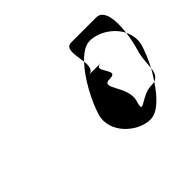

<svg xmlns="http://www.w3.org/2000/svg" viewBox="-95 -840 677 677"><g transform="rotate(-45 243.5 -502.0)"><path d="M204 -450C181 -376 257 -307 321 -307C356 -307 393 -345 424 -392C420 -391 414 -390 408 -390C354 -390 313 -326 332 -388C350 -448 265 -510 321 -510C376 -510 284 -572 340 -572H277C299 -572 302 -593 299 -617C257 -573 219 -499 204 -450ZM315 -697H440C478 -697 483 -640 476 -584C455 -626 407 -655 365 -655C343 -655 321 -640 299 -617C295 -653 282 -697 315 -697ZM476 -584C473 -558 467 -532 461 -512C452 -484 453 -456 450 -434C465 -462 476 -490 483 -512C491 -537 486 -562 476 -584ZM424 -392C433 -406 443 -420 450 -434C448 -413 441 -398 424 -392Z"/></g></svg>

Font: bitstorm
Style: suextobl
Weight: 400
Version: Version 0.2